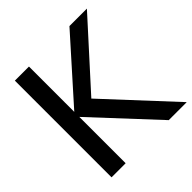

<svg xmlns="http://www.w3.org/2000/svg" viewBox="-191 -866 1011 1011"><g transform="rotate(-45 315.0 -360.0)"><path d="M70 0H175V-345L496 0H630L288 -368.5L606.5 -720H476.5L175 -382.5V-720H70Z"/></g></svg>

Font: Vela Sans SemBd
Style: Regular
Weight: 600
Designer: Principal design: Mikhail Sharanda - project Manrope.
Design modification: Ravid Balaliev
Foundry: Mikhail Sharanda
Version: Version 1.001